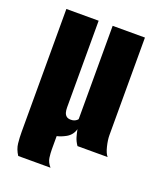

<svg xmlns="http://www.w3.org/2000/svg" viewBox="-119 -569 628 760"><g transform="rotate(20 195.5 -189.0)"><path d="M203 -24Q192 -18 183 -14.5Q174 -11 165 -9V46Q165 63 167.5 81.5Q170 100 185 117H49Q34 94 31.5 70.5Q29 47 29 23V-495H165V-130Q165 -118 167.5 -109Q170 -100 176.5 -94.5Q183 -89 195 -89Q203 -89 208.5 -91Q214 -93 218 -96Q222 -99 224 -102V-495H360Q360 -392 360 -289.5Q360 -187 360 -84Q360 -64 366.5 -37.5Q373 -11 383 0Q351 0 319.5 0Q288 0 256 0Q245 -16 240.5 -31.5Q236 -47 233 -63Q230 -51 222.5 -41Q215 -31 203 -24Z"/></g></svg>

Font: Alumni Sans ExtraBold
Style: Regular
Weight: 800
Designer: Robert E. Leuschke
Foundry: Robert E. Leuschke
Version: Version 1.018